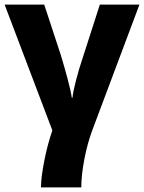

<svg xmlns="http://www.w3.org/2000/svg" viewBox="-20 -569 622 829"><path d="M379 -8Q357 51 344 119.5Q331 188 331 240H157Q157 198 171 126.5Q185 55 206 -6L0 -549H171L243 -330Q257 -284 271.5 -230Q286 -176 290 -147H293Q295 -171 308 -221.5Q321 -272 338 -322L411 -549H582Z"/></svg>

Font: Noto Sans UI ExtraBold
Style: Regular
Weight: 800
Designer: Monotype Design Team
Foundry: Monotype Imaging Inc.
Version: Version 1.001